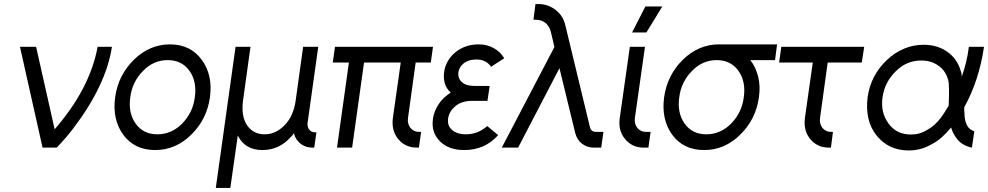

<svg xmlns="http://www.w3.org/2000/svg" viewBox="-20 -732 4899 952"><path d="M79 -500 191 0H261Q284 -24 304.5 -47.5Q325 -71 343 -95Q506 -309 535 -500H464Q445 -396 391.5 -293.5Q338 -191 251 -91L159 -500Z M823 -512Q722 -512 644 -436Q566 -359 551 -250Q536 -140 591 -64Q647 12 749 12Q851 12 928 -64Q1006 -140 1021 -250Q1036 -360 980 -436Q924 -512 823 -512ZM811 -434Q882 -434 920 -380Q957 -327 946 -250Q941 -211 925.5 -179Q910 -147 884 -120Q831 -66 760 -66Q690 -66 652 -120Q615 -173 626 -250Q631 -289 647 -321.5Q663 -354 689 -380Q741 -434 811 -434Z M1281 12Q1365 12 1422 -53Q1427 -57 1430.5 -62Q1434 -67 1438 -72Q1439 -62 1443.5 -53Q1448 -44 1454 -36Q1482 0 1531 0H1538L1549 -76H1541Q1523 -76 1513 -90Q1503 -103 1505 -122L1558 -500H1483L1446 -233Q1435 -156 1391 -111Q1347 -66 1292 -66Q1236 -66 1205 -111Q1175 -156 1185 -233L1222 -500H1148L1050 200H1122L1159 -60Q1195 12 1281 12Z M1641 -500 1630 -422H1710L1651 0H1726L1785 -422H1967L1928 -147Q1920 -85 1954 -43Q1989 0 2048 0H2057L2068 -78H2058Q2032 -78 2015 -98Q1999 -119 2003 -147L2041 -422H2116L2127 -500Z M2408 -306H2334Q2285 -306 2265 -330Q2249 -348 2253 -374Q2257 -399 2277 -416Q2302 -437 2342 -437Q2390 -437 2415 -401L2480 -443Q2471 -459 2458 -471.5Q2445 -484 2427 -494Q2395 -512 2353 -512Q2285 -512 2236 -471Q2190 -432 2182 -374Q2174 -309 2215 -273Q2198 -262 2182.5 -248Q2167 -234 2156 -217Q2133 -183 2127 -145Q2116 -74 2164 -29Q2206 12 2282 12Q2384 12 2450 -62L2396 -107Q2351 -67 2292 -66Q2245 -66 2220 -89Q2197 -110 2202 -145Q2207 -179 2237 -205Q2268 -232 2323 -232H2397Z M2635 -712 2625 -634H2637Q2665 -634 2685 -618Q2704 -602 2711 -575L2729 -499L2468 0H2549L2754 -394L2832 -73Q2841 -39 2865 -20Q2891 0 2925 0H2961L2972 -78H2935Q2911 -78 2905 -102L2784 -603Q2774 -652 2736 -682Q2698 -712 2649 -712Z M3103 -500 3053 -147Q3044 -85 3079 -43Q3114 0 3172 0H3195L3206 -78H3183Q3156 -78 3140 -98Q3124 -119 3128 -147L3178 -500ZM3114 -571H3185L3264 -700H3180Z M3545 -512Q3444 -512 3366 -436Q3288 -359 3273 -250Q3258 -140 3313 -64Q3369 12 3471 12Q3573 12 3650 -64Q3728 -140 3743 -250Q3747 -277 3746 -303Q3745 -329 3739 -353Q3733 -376 3723.5 -396.5Q3714 -417 3700 -434H3823L3833 -512ZM3533 -434Q3604 -434 3642 -380Q3679 -327 3668 -250Q3663 -211 3647.5 -179Q3632 -147 3606 -120Q3553 -66 3482 -66Q3412 -66 3374 -120Q3337 -173 3348 -250Q3353 -289 3369 -321.5Q3385 -354 3411 -380Q3463 -434 3533 -434Z M3854 -500 3843 -422H4010L3971 -147Q3963 -85 3997 -43Q4032 0 4090 0H4100L4110 -78H4101Q4074 -78 4058 -98Q4042 -118 4046 -147L4084 -422H4253L4265 -500Z M4560 -510Q4458 -510 4377 -434Q4297 -358 4282 -250Q4275 -195 4285 -148Q4295 -101 4324 -63Q4384 14 4486 14Q4546 14 4598 -16Q4626 -30 4650 -51.5Q4674 -73 4696 -100Q4700 -86 4705.5 -74.5Q4711 -63 4718 -53Q4732 -32 4751.5 -19Q4771 -6 4799 0L4811 -81Q4799 -85 4790 -92Q4781 -99 4775 -110Q4769 -121 4765.5 -136.5Q4762 -152 4762 -173Q4761 -177 4761 -184Q4761 -191 4761 -200Q4798 -267 4822.5 -342Q4847 -417 4859 -500H4784Q4779 -460 4770 -423Q4761 -386 4749 -353Q4748 -361 4747 -368Q4746 -375 4743 -382Q4726 -441 4676 -476Q4627 -510 4560 -510ZM4548 -432Q4597 -432 4632 -407Q4667 -384 4681 -337Q4685 -324 4685.5 -291.5Q4686 -259 4684 -208Q4671 -187 4661.5 -172Q4652 -157 4645 -148Q4616 -109 4576 -87Q4558 -76 4538.5 -70.5Q4519 -65 4497 -65Q4425 -65 4386 -119Q4345 -174 4356 -250Q4367 -326 4422 -379Q4475 -432 4548 -432Z"/></svg>

Font: Unageo
Style: Regular-Italic
Weight: 400
Designer: Richard Sepsi
Foundry: Richard Sepsi
Version: Version 2.000